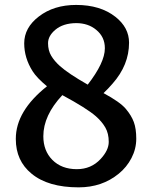

<svg xmlns="http://www.w3.org/2000/svg" viewBox="-20 -765 626 794"><path d="M45.4 -191.4Q45.4 -305.7 174.3 -408.2Q131.8 -443.4 114.7 -470.7Q80.1 -525.4 80.1 -585.9Q80.1 -650.4 140.6 -696.8Q202.6 -744.6 294.9 -744.6Q395 -744.6 457.5 -695.3Q513.7 -650.9 513.7 -588.4Q513.7 -496.1 445.3 -418.9Q426.8 -397.5 408.2 -379.9Q476.1 -343.3 499.8 -315.4Q523.4 -287.6 533.4 -260.3Q543.5 -232.9 543.5 -191.4Q543.5 -149.4 523.7 -111.3Q503.9 -73.2 470.7 -46.4Q401.9 9.8 305.2 9.8Q178.7 9.8 110.4 -46.9Q45.4 -100.1 45.4 -189.9ZM237.8 -371.6Q159.2 -287.6 159.2 -201.7Q159.2 -141.6 196.3 -104Q234.4 -65.4 297.9 -65.4Q356.9 -65.4 396 -107.4Q429.7 -143.6 429.7 -178.2Q429.7 -212.9 415.8 -237.3Q401.9 -261.7 376.5 -284.2Q338.4 -317.4 237.8 -371.6ZM342.8 -415Q413.6 -506.3 413.6 -564.9V-566.4Q413.6 -612.3 377.9 -641.6Q344.7 -669.4 294.9 -669.4Q240.7 -668.9 208.5 -641.6Q178.7 -616.2 178.7 -586.4Q178.7 -556.2 191.9 -534.2Q205.1 -512.2 227.5 -492.2Q262.2 -460.9 342.8 -415Z"/></svg>

Font: Copse
Style: Regular
Weight: 400
Version: Version 1.000